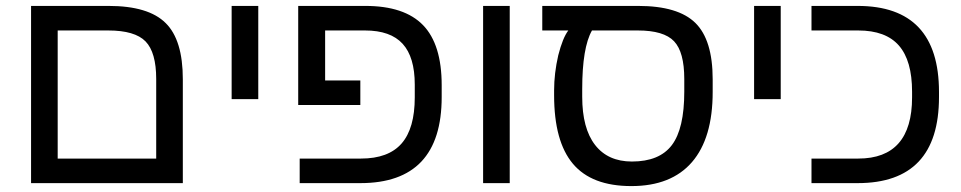

<svg xmlns="http://www.w3.org/2000/svg" viewBox="-20 -619 3249 649"><path d="M598 -351V0H85V-599H347Q482 -599 540 -541Q598 -484 598 -351ZM346 -516H175V-83H508V-352Q508 -442 472 -479Q436 -516 346 -516Z M763 -284V-599H853V-284Z M1382 -290V-333Q1382 -426 1341 -471Q1300 -516 1214 -516H1079V-347H1198V-264H988V-599H1215Q1347 -599 1410 -534Q1473 -469 1473 -331V-291Q1473 0 1198 0H993V-83H1200Q1293 -83 1337.5 -134Q1382 -185 1382 -290Z M1613 0V-599H1703V0Z M1853 -297V-314Q1853 -371 1867 -432Q1882 -491 1901 -516H1813V-599H2137Q2272 -599 2330.5 -541.5Q2389 -484 2389 -351V-308Q2389 -152 2319 -71Q2249 10 2114 10Q1980 10 1916.5 -65.5Q1853 -141 1853 -297ZM2136 -516H1981Q1948 -458 1948 -318V-292Q1948 -185 1991.5 -129Q2035 -73 2116 -73Q2209 -73 2251 -128.5Q2293 -184 2293 -309V-352Q2293 -443 2258.5 -479.5Q2224 -516 2136 -516Z M2529 -284V-599H2619V-284Z M3154 -308V-291Q3154 0 2879 0H2723V-83H2881Q3063 -83 3063 -290V-309Q3063 -414 3018.5 -465Q2974 -516 2881 -516H2723V-599H2879Q3154 -599 3154 -308Z"/></svg>

Font: Libra Sans
Style: Regular
Weight: 400
Foundry: Context Ltd
Version: Version 1.002